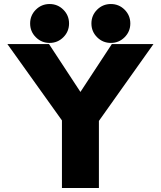

<svg xmlns="http://www.w3.org/2000/svg" viewBox="-20 -944 808 964"><path d="M291 0V-339.4L17.1 -722.7H226.1L383.8 -482.4L541.5 -722.7H750.5L476.6 -336.9V0ZM439 -826.2Q439 -866.7 467.5 -895.3Q496.1 -923.8 536.6 -923.8Q577.1 -923.8 605.7 -895.3Q634.3 -866.7 634.3 -826.2Q634.3 -785.6 605.7 -757.1Q577.1 -728.5 536.6 -728.5Q496.1 -728.5 467.5 -757.1Q439 -785.6 439 -826.2ZM131.3 -826.2Q131.3 -866.7 159.9 -895.3Q188.5 -923.8 229 -923.8Q269.5 -923.8 298.1 -895.3Q326.7 -866.7 326.7 -826.2Q326.7 -785.6 298.1 -757.1Q269.5 -728.5 229 -728.5Q188.5 -728.5 159.9 -757.1Q131.3 -785.6 131.3 -826.2Z"/></svg>

Font: Giphurs Black
Style: Regular
Weight: 900
Version: Version 0.920; ttfautohint (v1.8.4.7-5d5b)